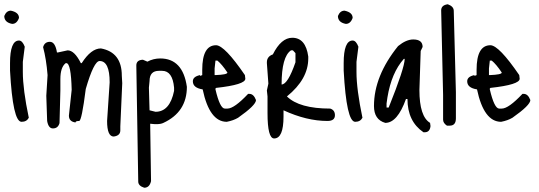

<svg xmlns="http://www.w3.org/2000/svg" viewBox="-20 -571 2525 900"><path d="M31 -521Q69 -513 69 -487Q59 -459 37 -459Q0 -466 0 -496Q10 -521 31 -521ZM69 -381Q85 -381 96 -352L87 -281V-234Q87 -152 115 -19Q105 0 81 0Q40 0 27 -240V-275Q27 -381 69 -381Z M182 -350Q189 -375 214 -375Q239 -375 247 -325H251L297 -335Q329 -335 359 -275H363Q407 -344 453 -344Q551 -326 551 -216L553 -181L544 21V40Q544 65 513 69Q482 69 482 -4L494 -185Q494 -285 447 -285Q420 -285 382 -154Q363 -4 351 -4Q334 -4 334 3Q303 -1 303 -29L316 -150Q313 -275 291 -275H288Q263 -256 263 -200V-147L259 6Q252 31 228 31Q207 31 201 -4L197 -122L203 -219Q197 -294 182 -350Z M731 -297Q837 -297 856 -164Q856 -46 746 5Q734 11 713 11H706L684 9V11L688 278Q681 309 656 309Q628 300 628 280L619 -264Q619 -290 650 -291L671 -282Q699 -297 731 -297ZM681 -191 678 -160 681 -54 709 -47Q776 -47 796 -145V-160Q789 -239 740 -239H725Q681 -239 681 -191Z M993 -359Q1033 -358 1128 -219L1130 -202Q1130 -174 993 -159L990 -156V-152Q1011 -62 1034 -62H1046Q1078 -62 1143 -131H1149Q1169 -131 1180 -102Q1180 -78 1096 -19Q1074 -6 1043 0Q962 0 930 -152Q884 -159 884 -190Q884 -212 918 -219V-215L928 -219V-244Q928 -359 993 -359ZM999 -287H990L986 -250V-219H990Q1046 -221 1046 -231Q1020 -270 999 -287Z M1350 -394Q1413 -394 1425 -306V-297Q1425 -200 1325 -119Q1383 -62 1528 -62Q1550 -55 1550 -31Q1550 -4 1515 -4Q1417 -4 1309 -54V-25Q1309 78 1265 78Q1234 78 1234 -41V-119L1231 -147L1238 -179L1231 -275V-279Q1231 -306 1259 -316Q1298 -394 1350 -394ZM1300 -175Q1329 -175 1365 -279V-322L1353 -335H1344Q1300 -305 1300 -175Z M1595 -521Q1633 -513 1633 -487Q1623 -459 1601 -459Q1564 -466 1564 -496Q1574 -521 1595 -521ZM1633 -381Q1649 -381 1660 -352L1651 -281V-234Q1651 -152 1679 -19Q1669 0 1645 0Q1604 0 1591 -240V-275Q1591 -381 1633 -381Z M1917 -386Q1961 -386 1961 -351L1952 -332L1946 -149Q1946 -25 1996 5L1998 20Q1995 49 1971 49H1965Q1890 -2 1890 -107H1883Q1843 5 1786 5Q1733 -10 1733 -74Q1733 -215 1846 -355Q1884 -386 1917 -386ZM1796 -114 1792 -86V-67H1802Q1877 -254 1877 -295H1873Q1815 -230 1796 -114Z M2079 -551Q2107 -541 2107 -520L2117 -139V-16Q2117 18 2088 18H2075Q2057 6 2057 -10V-126L2048 -522Q2048 -547 2079 -551Z M2279 -359Q2319 -358 2414 -219L2416 -202Q2416 -174 2279 -159L2276 -156V-152Q2297 -62 2320 -62H2332Q2364 -62 2429 -131H2435Q2455 -131 2466 -102Q2466 -78 2382 -19Q2360 -6 2329 0Q2248 0 2216 -152Q2170 -159 2170 -190Q2170 -212 2204 -219V-215L2214 -219V-244Q2214 -359 2279 -359ZM2285 -287H2276L2272 -250V-219H2276Q2332 -221 2332 -231Q2306 -270 2285 -287Z"/></svg>

Font: Just Me Again Down Here
Style: Regular
Weight: 400
Designer: Kimberly Geswein
Foundry: Kimberly Geswein
Version: Version 1.002 2007